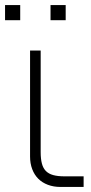

<svg xmlns="http://www.w3.org/2000/svg" viewBox="-39 -740 361 760"><path d="M161 -720H221V-660H161ZM-19 -720H41V-660H-19ZM292 0H200.5Q173 0 150.5 -8.5Q128 -17 112.5 -32.5Q97 -48 88.5 -70.5Q80 -93 80 -120.5V-540H122V-138Q122 -111 126.8 -92.8Q131.5 -74.5 142.5 -63.2Q153.5 -52 171.5 -47Q189.5 -42 216 -42H292Z"/></svg>

Font: Vela Sans ExtLt
Style: Regular
Weight: 200
Designer: Principal design: Mikhail Sharanda - project Manrope.
Design modification: Ravid Balaliev
Foundry: Mikhail Sharanda
Version: Version 1.001